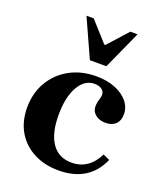

<svg xmlns="http://www.w3.org/2000/svg" viewBox="-135 -797 755 897"><g transform="rotate(20 242.5 -348.0)"><path d="M263 14Q192 14 138 -14.5Q84 -43 54.5 -94Q25 -145 25 -213Q25 -285 58 -341Q91 -397 148.5 -428.5Q206 -460 280 -460Q333 -460 373.5 -444Q414 -428 437.5 -400Q461 -372 461 -336Q461 -305 443 -287.5Q425 -270 393 -270Q362 -270 342.5 -286Q323 -302 323 -327Q323 -333 324 -341Q325 -349 329 -362Q332 -373 333 -378Q334 -383 334 -387Q334 -404 320 -414Q306 -424 284 -424Q235 -424 205 -371.5Q175 -319 175 -230Q175 -139 209 -90Q243 -41 307 -41Q350 -41 382.5 -63Q415 -85 436 -128L469 -113Q441 -49 389 -17.5Q337 14 263 14ZM225 -520 139 -710H175L263 -612H269L357 -710H393L307 -520Z"/></g></svg>

Font: Baskervville SC
Style: Regular
Weight: 400
Designer: Alexis Faudot, Rémi Forte, Morgane Pierson, Rafael Ribas, Tanguy Vanlaeys, Rosalie Wagner, Thomas Huot-Marchand
Foundry: ANRT
Version: Version 1.100